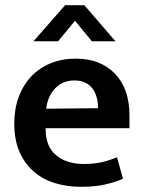

<svg xmlns="http://www.w3.org/2000/svg" viewBox="-20 -710 554 740"><path d="M479 -216H156V-212Q156 -145 196.5 -111.5Q237 -78 303 -78Q342 -78 372.5 -85Q403 -92 431 -104L454 -21Q425 -8 385 1Q345 10 292 10Q239 10 192.5 -4Q146 -18 111 -48Q76 -78 55.5 -124Q35 -170 35 -234Q35 -290 52 -336Q69 -382 100 -415Q131 -448 175 -466Q219 -484 272 -484Q367 -484 423 -426Q479 -368 479 -265ZM358 -293Q358 -314 353 -333.5Q348 -353 337 -368Q326 -383 308.5 -391.5Q291 -400 267 -400Q222 -400 193 -370Q164 -340 158 -291ZM425 -551H334L269 -630L204 -551H109L231 -690H305Z"/></svg>

Font: Ek Mukta SemiBold
Style: Regular
Weight: 600
Designer: Girish Dalvi and Yashodeep Gholap
Foundry: Ek Type
Version: Version 2.538;PS 1.002;hotconv 16.6.51;makeotf.lib2.5.65220;